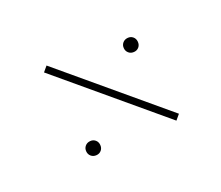

<svg xmlns="http://www.w3.org/2000/svg" viewBox="-82 -669 764 664"><g transform="rotate(20 300.0 -337.0)"><path d="M543.5 -335H56.2V-360.4H543.5ZM278.8 -526.9Q278.8 -537.6 286.9 -545.9Q294.9 -554.2 305.7 -554.2Q316.4 -554.2 324.7 -545.9Q333 -537.6 333 -526.9Q333 -516.1 324.7 -508.1Q316.4 -500 305.7 -500Q294.9 -500 286.9 -508.1Q278.8 -516.1 278.8 -526.9ZM278.8 -147Q278.8 -157.7 286.9 -166Q294.9 -174.3 305.7 -174.3Q316.4 -174.3 324.7 -166Q333 -157.7 333 -147Q333 -136.2 324.7 -128.2Q316.4 -120.1 305.7 -120.1Q294.9 -120.1 286.9 -128.2Q278.8 -136.2 278.8 -147Z"/></g></svg>

Font: TypoPRO Roboto Mono
Style: Regular
Weight: 250
Designer: Google
Version: Version 2.000986; 2015; ttfautohint (v1.3)